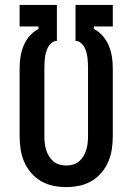

<svg xmlns="http://www.w3.org/2000/svg" viewBox="-20 -755 540 783"><path d="M250 8Q223 8 196.5 2.5Q170 -3 147 -16.5Q124 -30 106.5 -50.5Q89 -71 78.5 -95.5Q68 -120 64 -146.5Q60 -173 60 -200V-476Q60 -500 63.5 -523Q67 -546 76 -568Q85 -590 100.5 -608Q116 -626 137 -637V-647H60V-735H212V-588H211Q200 -588 191 -580.5Q182 -573 176.5 -563.5Q171 -554 168 -543Q165 -532 163.5 -521Q162 -510 161.5 -498.5Q161 -487 161 -476V-200Q161 -186 162.5 -172Q164 -158 168 -144.5Q172 -131 179.5 -118.5Q187 -106 197.5 -97Q208 -88 222 -84Q236 -80 250 -80Q264 -80 278 -84Q292 -88 302.5 -97Q313 -106 320.5 -118.5Q328 -131 332 -144.5Q336 -158 337.5 -172Q339 -186 339 -200V-476Q339 -487 338.5 -498.5Q338 -510 336.5 -521Q335 -532 332 -543Q329 -554 323.5 -563.5Q318 -573 309 -580.5Q300 -588 289 -588H288V-735H440V-647H363V-637Q384 -626 399.5 -608Q415 -590 424 -568Q433 -546 436.5 -523Q440 -500 440 -476V-200Q440 -173 436 -146.5Q432 -120 421.5 -95.5Q411 -71 393.5 -50.5Q376 -30 353 -16.5Q330 -3 303.5 2.5Q277 8 250 8Z"/></svg>

Font: Iosevka SS18 Semibold
Style: Regular
Weight: 600
Monospace: yes
Designer: Belleve Invis
Foundry: Belleve Invis
Version: Version 25.1.1; ttfautohint (v1.8.4)